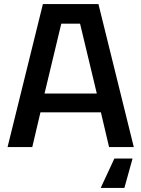

<svg xmlns="http://www.w3.org/2000/svg" viewBox="-20 -720 692 940"><path d="M17 0 190 -700H462L635 0H514L474 -170H178L138 0ZM198 -262H454L372 -604H280ZM629 56 589 200H473L540 56Z"/></svg>

Font: Tektur Medium
Style: Regular
Weight: 500
Designer: Adam Jagosz
Foundry: Adam Jagosz
Version: Version 1.005;gftools[0.9.30]